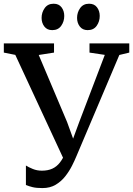

<svg xmlns="http://www.w3.org/2000/svg" viewBox="-33 -970 696 1004"><path d="M189 13.5Q157.5 13.5 138 8.8Q118.5 4 102.5 -2.5V-104.5Q116.5 -95.5 138.5 -86.5Q160.5 -77.5 186 -77.5Q217.5 -77.5 240.5 -88Q263.5 -98.5 280.2 -120Q297 -141.5 310 -174L308.5 -119.5L47 -683L-13 -695V-743H249.5V-695L169.5 -682.5L318 -331.5L366 -199L332.5 -199.5L381.5 -332.5L515 -683L435 -695V-743H643V-695L591 -682.5L367 -154Q358 -132 343.5 -103.2Q329 -74.5 308.2 -48Q287.5 -21.5 258.2 -4Q229 13.5 189 13.5ZM239.5 -812.5Q213.5 -812.5 199 -831.2Q184.5 -850 184.5 -876.5Q184.5 -905 200.8 -927.8Q217 -950.5 247 -950.5H248Q274.5 -950.5 288.8 -931.8Q303 -913 303 -886.5Q303 -857.5 287 -835Q271 -812.5 240.5 -812.5ZM425 -812.5Q399 -812.5 384.5 -831.2Q370 -850 370 -876.5Q370 -905 386.2 -927.8Q402.5 -950.5 432.5 -950.5H433.5Q460 -950.5 474.2 -931.8Q488.5 -913 488.5 -886.5Q488.5 -857.5 472.5 -835Q456.5 -812.5 426 -812.5Z"/></svg>

Font: Merriweather 28pt
Style: Regular
Weight: 400
Version: Version 2.100